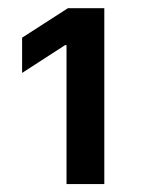

<svg xmlns="http://www.w3.org/2000/svg" viewBox="-20 -820 352 476"><path d="M238.6 -363.6H144.9V-708.1H141.3L34.8 -639.2V-726.6L148.4 -799.7H238.6Z"/></svg>

Font: Riot Sans
Style: Bold
Weight: 600
Designer: Rasmus Andersson
Foundry: rsms
Version: Version 4.001